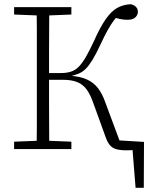

<svg xmlns="http://www.w3.org/2000/svg" viewBox="-20 -708 711 912"><path d="M544 -1 531 -42 664 -34 663 184H624L607 -28L639 0ZM47 0V-35L173 -40H195L319 -35V0ZM47 -639V-674H319V-639L195 -634H173ZM154 0Q155 -51 155 -102Q155 -153 155 -204.5Q155 -256 155 -307V-367Q155 -418 155 -469.5Q155 -521 155 -572Q155 -623 154 -674H214Q214 -623 213.5 -571Q213 -519 213 -465.5Q213 -412 213 -354V-333Q213 -269 213 -212Q213 -155 213.5 -103Q214 -51 214 0ZM482 -56 423 -219Q409 -259 391.5 -283Q374 -307 347 -318Q320 -329 278 -329H190V-361H269Q296 -361 316.5 -367.5Q337 -374 353.5 -390.5Q370 -407 387 -436Q404 -465 425 -510Q455 -578 481.5 -616Q508 -654 536 -670Q564 -686 601 -688Q611 -686 619 -681Q627 -676 631 -668.5Q635 -661 635 -652Q635 -637 623 -625.5Q611 -614 585 -614Q566 -614 546.5 -618.5Q527 -623 507 -629L552 -648Q535 -630 520.5 -610.5Q506 -591 491 -564Q476 -537 457 -496Q436 -451 419.5 -424Q403 -397 387.5 -381.5Q372 -366 354 -358.5Q336 -351 312 -345L313 -348Q362 -345 394 -330Q426 -315 446 -288.5Q466 -262 479 -225L555 -21L531 -40L655 -33V0Q639 2 621 4Q603 6 581 6Q551 6 532 0.5Q513 -5 501.5 -19Q490 -33 482 -56Z"/></svg>

Font: Source Serif 4 Light
Style: Regular
Weight: 300
Designer: Frank Grießhammer
Foundry: Adobe Systems Incorporated
Version: Version 4.004;hotconv 1.0.116;makeotfexe 2.5.65601